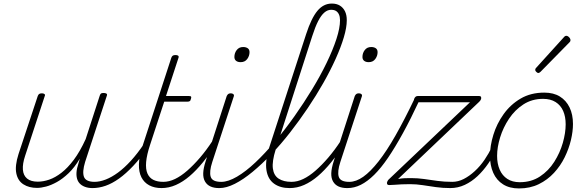

<svg xmlns="http://www.w3.org/2000/svg" viewBox="-20 -1039 3296 1078"><path d="M188 16Q143 16 111.5 -4Q80 -24 71.5 -66Q63 -108 84 -174L192 -500Q195 -508 200 -511.5Q205 -515 216 -515Q224 -515 229.5 -511Q235 -507 231 -499L121 -164Q106 -119 108.5 -86.5Q111 -54 132 -36.5Q153 -19 192 -19Q223 -19 256.5 -30.5Q290 -42 325 -69Q360 -96 394.5 -142Q429 -188 461 -258L540 -502Q543 -511 547 -514Q551 -517 562 -517Q572 -517 577.5 -513.5Q583 -510 580 -502L458 -130Q441 -74 451.5 -46Q462 -18 512 -18Q520 -18 522.5 -12.5Q525 -7 523.5 -0.5Q522 6 516 11.5Q510 17 500 17Q476 17 457 10Q438 3 426 -10.5Q414 -24 410.5 -45.5Q407 -67 413 -95L428 -148Q398 -98 365 -66.5Q332 -35 299.5 -17Q267 1 238.5 8.5Q210 16 188 16Z M499 17Q490 17 486 11.5Q482 6 483.5 -0.5Q485 -7 491.5 -12.5Q498 -18 510 -18Q540 -18 573.5 -31Q607 -44 642.5 -70Q678 -96 715 -136.5Q752 -177 789 -232Q797 -244 804.5 -242Q812 -240 815 -230.5Q818 -221 812 -212Q769 -151 728 -107.5Q687 -64 648.5 -36.5Q610 -9 573 4Q536 17 499 17Z M888 17Q847 17 818 1.5Q789 -14 774 -43.5Q759 -73 760 -117Q761 -161 780 -218L942 -715Q945 -723 950 -726.5Q955 -730 966 -730Q976 -730 980.5 -726Q985 -722 982 -714L912 -500H1040Q1051 -500 1053 -496Q1055 -492 1052 -484Q1050 -474 1045 -471Q1040 -468 1030 -468H902L823 -227Q804 -170 800.5 -129.5Q797 -89 808 -64.5Q819 -40 841.5 -29Q864 -18 897 -18Q905 -18 908 -12.5Q911 -7 910.5 -0.5Q910 6 904 11.5Q898 17 888 17Z M886 17Q877 17 873 11.5Q869 6 870.5 -0.5Q872 -7 878.5 -12.5Q885 -18 897 -18Q929 -18 962.5 -34Q996 -50 1031.5 -81Q1067 -112 1103 -154Q1139 -196 1173 -248Q1179 -258 1187 -256.5Q1195 -255 1198.5 -247Q1202 -239 1195 -230Q1157 -174 1119.5 -128Q1082 -82 1044.5 -50Q1007 -18 967.5 -0.5Q928 17 886 17Z M1210 17Q1182 17 1162 8Q1142 -1 1131 -20Q1120 -39 1121 -67Q1122 -95 1135 -135L1253 -500Q1257 -508 1262 -511.5Q1267 -515 1276 -515Q1285 -515 1290 -510.5Q1295 -506 1293 -499L1172 -130Q1154 -75 1163 -46.5Q1172 -18 1221 -18Q1229 -18 1232.5 -12.5Q1236 -7 1234.5 -0.5Q1233 6 1227.5 11.5Q1222 17 1210 17ZM1331 -690Q1315 -690 1305.5 -697.5Q1296 -705 1296 -719Q1296 -741 1309 -758Q1322 -775 1345 -775Q1361 -775 1371 -768Q1381 -761 1381 -746Q1381 -725 1368 -707.5Q1355 -690 1331 -690Z M1212 17Q1203 17 1200 11.5Q1197 6 1199.5 -0.5Q1202 -7 1208 -12.5Q1214 -18 1223 -18Q1261 -18 1310.5 -47Q1360 -76 1414 -127Q1468 -178 1524 -244.5Q1580 -311 1633 -386Q1686 -461 1732.5 -537.5Q1779 -614 1814 -686.5Q1849 -759 1869 -820.5Q1889 -882 1889 -925Q1889 -934 1894.5 -939Q1900 -944 1908 -944Q1916 -944 1921.5 -939Q1927 -934 1927 -925Q1927 -885 1910.5 -829.5Q1894 -774 1864.5 -708.5Q1835 -643 1795 -572.5Q1755 -502 1707.5 -431.5Q1660 -361 1608.5 -295Q1557 -229 1503.5 -173Q1450 -117 1398 -74Q1346 -31 1298.5 -7Q1251 17 1212 17Z M1606 17Q1553 17 1518.5 -8Q1484 -33 1476 -83.5Q1468 -134 1491 -209L1699 -848Q1728 -937 1762 -978Q1796 -1019 1843 -1019Q1870 -1019 1888.5 -1007.5Q1907 -996 1917 -975.5Q1927 -955 1927 -926Q1927 -917 1921.5 -912Q1916 -907 1908 -907Q1900 -907 1894.5 -912Q1889 -917 1889 -926Q1889 -945 1883 -958Q1877 -971 1866.5 -977.5Q1856 -984 1839 -984Q1819 -984 1801 -968.5Q1783 -953 1766.5 -921Q1750 -889 1733 -836L1528 -200Q1507 -133 1512 -93.5Q1517 -54 1544.5 -36Q1572 -18 1616 -18Q1625 -18 1628.5 -12.5Q1632 -7 1630 -0.5Q1628 6 1621.5 11.5Q1615 17 1606 17Z M1606 17Q1597 17 1593 11.5Q1589 6 1590.5 -0.5Q1592 -7 1598.5 -12.5Q1605 -18 1617 -18Q1649 -18 1682.5 -34Q1716 -50 1751.5 -81Q1787 -112 1823 -154Q1859 -196 1893 -248Q1899 -258 1907 -256.5Q1915 -255 1918.5 -247Q1922 -239 1915 -230Q1877 -174 1839.5 -128Q1802 -82 1764.5 -50Q1727 -18 1687.5 -0.5Q1648 17 1606 17Z M1929 17Q1901 17 1881 8Q1861 -1 1850 -20Q1839 -39 1840 -67Q1841 -95 1854 -135L1972 -500Q1976 -508 1981 -511.5Q1986 -515 1995 -515Q2004 -515 2009 -510.5Q2014 -506 2012 -499L1891 -130Q1873 -75 1882 -46.5Q1891 -18 1940 -18Q1948 -18 1951.5 -12.5Q1955 -7 1953.5 -0.5Q1952 6 1946.5 11.5Q1941 17 1929 17ZM2050 -690Q2034 -690 2024.5 -697.5Q2015 -705 2015 -719Q2015 -741 2028 -758Q2041 -775 2064 -775Q2080 -775 2090 -768Q2100 -761 2100 -746Q2100 -725 2087 -707.5Q2074 -690 2050 -690Z M1931 17Q1922 17 1918 11.5Q1914 6 1915.5 -0.5Q1917 -7 1923.5 -12.5Q1930 -18 1942 -18Q1979 -18 2019.5 -46.5Q2060 -75 2105.5 -133Q2151 -191 2201 -279Q2251 -367 2308 -486Q2311 -491 2316 -492Q2321 -493 2326.5 -491Q2332 -489 2334.5 -484.5Q2337 -480 2334 -474Q2286 -371 2242 -291Q2198 -211 2158.5 -153Q2119 -95 2081 -57.5Q2043 -20 2006 -1.5Q1969 17 1931 17Z M2510 17Q2466 17 2427 11.5Q2388 6 2353 0.5Q2318 -5 2282 -5Q2257 -5 2235 -4Q2213 -3 2196 -1.5Q2179 0 2166 0Q2156 0 2153.5 -6Q2151 -12 2154.5 -19.5Q2158 -27 2161 -30L2619 -465H2315Q2307 -465 2304.5 -469Q2302 -473 2305 -483Q2308 -491 2313 -495.5Q2318 -500 2326 -500H2670Q2678 -500 2680.5 -495Q2683 -490 2681 -483Q2679 -476 2671 -468L2215 -34Q2237 -38 2253 -38.5Q2269 -39 2290 -39Q2325 -39 2360.5 -34Q2396 -29 2435 -23.5Q2474 -18 2520 -18Q2528 -18 2531 -13Q2534 -8 2533 0Q2532 8 2525 12.5Q2518 17 2510 17Z M2508 17Q2499 17 2495 11.5Q2491 6 2492.5 -0.5Q2494 -7 2500.5 -12.5Q2507 -18 2519 -18Q2552 -18 2583.5 -34Q2615 -50 2645.5 -78Q2676 -106 2700.5 -142Q2725 -178 2743 -216Q2747 -225 2754 -224.5Q2761 -224 2766.5 -218.5Q2772 -213 2769 -204Q2749 -161 2721.5 -121Q2694 -81 2661 -50Q2628 -19 2589.5 -1Q2551 17 2508 17Z M2894 19Q2841 19 2804.5 -4Q2768 -27 2749.5 -68.5Q2731 -110 2731 -164Q2731 -220 2750 -282Q2769 -344 2807.5 -398Q2846 -452 2903 -485.5Q2960 -519 3036 -519Q3088 -519 3123.5 -497Q3159 -475 3178 -435.5Q3197 -396 3197 -343Q3197 -301 3185.5 -252.5Q3174 -204 3150.5 -156Q3127 -108 3090.5 -68.5Q3054 -29 3005 -5Q2956 19 2894 19ZM2898 -16Q2963 -16 3011.5 -48Q3060 -80 3092 -130.5Q3124 -181 3140 -237Q3156 -293 3156 -341Q3156 -384 3142 -416Q3128 -448 3099.5 -466Q3071 -484 3029 -484Q2967 -484 2919 -453Q2871 -422 2838 -372.5Q2805 -323 2788 -267.5Q2771 -212 2771 -164Q2771 -120 2785.5 -86.5Q2800 -53 2828.5 -34.5Q2857 -16 2898 -16Z M3002 -629Q2998 -629 2991.5 -635Q2985 -641 2985 -646Q2985 -649 2986 -652Q2987 -655 2991 -659L3145 -829Q3149 -834 3152.5 -836Q3156 -838 3160 -838Q3165 -838 3170.5 -834Q3176 -830 3179.5 -824.5Q3183 -819 3183 -814Q3183 -811 3182 -808Q3181 -805 3177 -801L3015 -636Q3008 -629 3002 -629Z"/></svg>

Font: Playwrite BE VLG Thin
Style: Regular
Weight: 250
Designer: Veronika Burian, José Scaglione
Foundry: TypeTogether
Version: Version 1.002